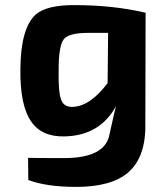

<svg xmlns="http://www.w3.org/2000/svg" viewBox="-20 -527 633 753"><path d="M550 -44Q553 89 482 150Q416 206 279 206Q163 206 91 179L90 92Q124 93 231 93Q391 93 409 2Q433 -107 435 -111Q372 5 233 8Q143 10 102 -51Q58 -114 60 -256Q61 -415 119 -469Q161 -507 270 -507Q424 -507 551 -477ZM324 -398Q250 -398 230 -373Q210 -347 210 -254Q208 -162 221 -133Q232 -106 267 -108Q334 -111 402 -201L404 -398Z"/></svg>

Font: Taylor Sans Bold LRS
Style: Bold
Weight: 700
Italic angle: -8°
Designer: Natanael Gama
Version: Version 1.001 September 8, 2015